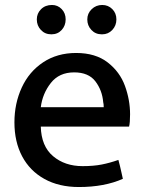

<svg xmlns="http://www.w3.org/2000/svg" viewBox="-20 -713 581 772"><path d="M128 -635Q128 -659 145 -676Q162 -693 189 -693Q212 -693 228 -676.5Q244 -660 244 -635Q244 -610 228 -592.5Q212 -575 187 -575H186Q161 -575 144.5 -592.5Q128 -610 128 -635ZM331 -635Q331 -659 348.5 -676Q366 -693 391 -693Q415 -693 431.5 -676.5Q448 -660 448 -635Q448 -610 431.5 -592.5Q415 -575 391 -575H389Q364 -575 347.5 -592.5Q331 -610 331 -635ZM312 -45Q356 -45 389 -51.5Q422 -58 456 -70Q459 -60 462.5 -45Q466 -30 468 -21L474 6Q400 39 297 39Q217 39 158.5 6.5Q100 -26 69 -84.5Q38 -143 38 -221Q38 -297 67.5 -361Q97 -425 153.5 -462.5Q210 -500 286 -500Q364 -500 413 -462Q462 -424 482.5 -367.5Q503 -311 503 -253Q503 -219 499 -204H144Q146 -125 193.5 -85Q241 -45 312 -45ZM395 -302Q391 -350 363.5 -386Q336 -422 278 -422Q218 -422 184.5 -379.5Q151 -337 144 -282H397V-283Q397 -295 395 -302Z"/></svg>

Font: Gmarket Sans TTF Medium
Style: Regular
Weight: 500
Designer: Creative Director : Sungho Lee; Art Director : Kiwoong Choi; Project Manager : Sori Yang, Jongwook Yoon; Font Designer :
Foundry: Sandoll Inc.
Version: Version 1.000;hotconv 1.0.109;makeotfexe 2.5.65596